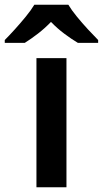

<svg xmlns="http://www.w3.org/2000/svg" viewBox="-72 -879 432 806"><path d="M207 -93H81V-635H207ZM215 -859Q228 -837 250.5 -809.5Q273 -782 297 -756Q321 -730 340 -711V-699H255Q228 -715 198 -737.5Q168 -760 142 -787Q116 -760 87.5 -738Q59 -716 32 -699H-52V-711Q-33 -730 -9.5 -756Q14 -782 36.5 -809.5Q59 -837 72 -859Z"/></svg>

Font: Noto Sans Telugu UI SemiBold
Style: Regular
Weight: 600
Designer: Jelle Bosma - Monotype Design Team
Foundry: Monotype Imaging Inc.
Version: Version 2.005; ttfautohint (v1.8.4.7-5d5b)